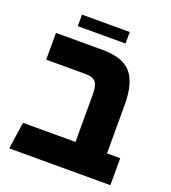

<svg xmlns="http://www.w3.org/2000/svg" viewBox="-127 -781 778 876"><g transform="rotate(20 261.5 -343.5)"><path d="M509 -131V0H18L37 -131H292V-364Q292 -404 278.5 -421Q265 -438 228 -438H38V-568H264Q364 -568 404.5 -519.5Q445 -471 445 -369V-131ZM121 -687H353V-631H121Z"/></g></svg>

Font: FiraGOUPP
Style: Bold
Weight: 700
Designer: bBox Type
Foundry: bBox Type GmbH
Version: Version 1.001